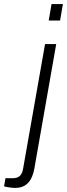

<svg xmlns="http://www.w3.org/2000/svg" viewBox="-110 -743 330 946"><path d="M130 -642 144 -723H200L186 -642ZM-37 183Q-46 183 -56 181.5Q-66 180 -75.5 178.5Q-85 177 -90 175L-83 135H-47Q-24 135 -12 123.5Q0 112 4 87L112 -526H167L59 89Q54 116 43 137.5Q32 159 12.5 171Q-7 183 -37 183Z"/></svg>

Font: Archivo SemiCondensed ExtraLight
Style: Italic
Weight: 250
Width: 4
Italic angle: -10°
Designer: Hector Gatti
Foundry: Omnibus-Type
Version: Version 2.001